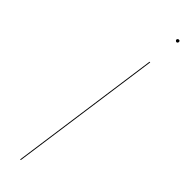

<svg xmlns="http://www.w3.org/2000/svg" viewBox="-289 -824 813 813"><g transform="rotate(45 118.0 -417.0)"><path d="M84 0H80L175 -680H179ZM189 -826Q189 -829 191 -831.5Q193 -834 197 -834Q204 -834 204 -827Q204 -824 202 -821.5Q200 -819 197 -819Q194 -819 191.5 -821.5Q189 -824 189 -826Z"/></g></svg>

Font: Fira Sans Condensed Four
Style: Italic
Weight: 100
Width: 3
Italic angle: -8°
Designer: bBox Type GmbH & Carrois Corporate GbR & Edenspiekermann AG
Foundry: bBox Type GmbH & Carrois Corporate GbR & Edenspiekermann AG
Version: Version 4.301